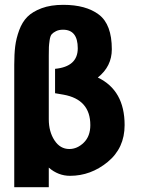

<svg xmlns="http://www.w3.org/2000/svg" viewBox="-20 -717 587 795"><path d="M39 58V-449Q39 -493 43 -525.5Q47 -558 59.5 -592Q72 -626 93.5 -647.5Q115 -669 152.5 -683Q190 -697 242 -697Q336 -697 389.5 -656.5Q443 -616 443 -513Q443 -442 385 -396Q496 -343 496 -199Q496 -104 426 -46.5Q356 11 270 11Q221 11 182 -23V58ZM182 -487V-223Q182 -172 205.5 -136Q229 -100 267 -100Q300 -100 327 -126.5Q354 -153 354 -199Q354 -305 243 -325Q217 -330 208 -331V-432Q302 -441 302 -517Q302 -594 241 -594Q224 -594 212 -588Q200 -582 194 -575Q188 -568 185.5 -550.5Q183 -533 182.5 -522.5Q182 -512 182 -487Z"/></svg>

Font: Coval
Style: Heavy
Weight: 900
Foundry: Context Ltd
Version: Version 001.000